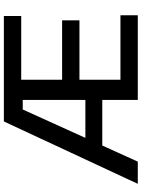

<svg xmlns="http://www.w3.org/2000/svg" viewBox="117 -886 768 1043"><g transform="rotate(-90 501.5 -364.0)"><path d="M24.9 0 363.8 -727.5H936.5V-633.3H590.3V-411.1H913.1V-316.9H590.3V-94.2H940.4V0H480.5V-625H428.7L145.5 0ZM193.4 -192.9V-284.7H539.1V-192.9Z"/></g></svg>

Font: Inter V
Style: Weight 500 Optical size 14.0
Weight: 500
Designer: Rasmus Andersson
Foundry: rsms
Version: Version 4.000;git-4fc901f